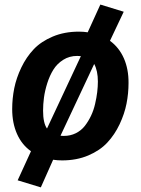

<svg xmlns="http://www.w3.org/2000/svg" viewBox="-20 -684 615 838"><path d="M460 -505.9Q500 -476.6 520.8 -429.2Q541.5 -381.8 541 -321.8Q541 -276.4 532.2 -231.7Q523.4 -187 502 -141.6Q480.5 -96.2 448.5 -61.8Q416.5 -27.3 365.5 -5.6Q314.5 16.1 251 16.1Q230.5 16.1 211.9 13.2L158.2 133.8L57.1 103L115.2 -23.9Q75.2 -52.2 54.2 -99.6Q33.2 -147 33.2 -208Q33.2 -253.9 42.2 -298.8Q51.3 -343.8 73 -389.2Q94.7 -434.6 127 -468.8Q159.2 -502.9 210.2 -524.4Q261.2 -545.9 324.2 -545.9Q344.7 -545.9 362.8 -543L418 -664.1L520 -632.8ZM316.9 -439.9Q282.7 -439.9 255.9 -422.9Q229 -405.8 212.9 -379.9Q196.8 -354 186.3 -320.8Q175.8 -287.6 171.9 -258.1Q168 -228.5 168 -201.2Q168 -147 185.1 -123L333 -439Q328.1 -439.9 316.9 -439.9ZM258.8 -90.8Q287.1 -90.8 310.8 -102.5Q334.5 -114.3 350.1 -134.3Q365.7 -154.3 377.2 -178.5Q388.7 -202.6 395 -230.2Q401.4 -257.8 404.3 -282Q407.2 -306.2 407.2 -328.1Q407.2 -375 391.1 -404.8L244.1 -91.8Q249 -90.8 258.8 -90.8Z"/></svg>

Font: FiraGO SemiBold
Style: Italic
Weight: 600
Italic angle: -8°
Designer: bBox Type GmbH
Foundry: bBox Type GmbH
Version: Version 1.001;PS 001.001;hotconv 1.0.88;makeotf.lib2.5.64775